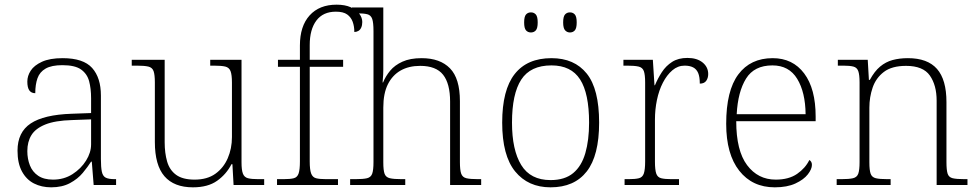

<svg xmlns="http://www.w3.org/2000/svg" viewBox="-20 -792 4189 822"><path d="M199 10Q158 10 125.5 -6.5Q93 -23 74 -58Q55 -93 55 -147Q55 -226 111.5 -263.5Q168 -301 287 -305L370 -308V-371Q370 -413 361.5 -444.5Q353 -476 327 -494.5Q301 -513 247 -513Q201 -513 175.5 -498.5Q150 -484 140.5 -457Q131 -430 131 -393Q114 -393 105.5 -405Q97 -417 97 -443Q97 -467 111.5 -489.5Q126 -512 159.5 -527.5Q193 -543 248 -543Q337 -543 374.5 -501Q412 -459 412 -383V-111Q412 -76 416 -57Q420 -38 432.5 -31.5Q445 -25 471 -25H477V0H381L373 -100H370Q356 -78 334.5 -52Q313 -26 279.5 -8Q246 10 199 10ZM207 -23Q254 -23 290.5 -46.5Q327 -70 348.5 -104.5Q370 -139 370 -174V-281L289 -278Q216 -276 174 -259Q132 -242 114.5 -213.5Q97 -185 97 -145Q97 -112 108 -84Q119 -56 143.5 -39.5Q168 -23 207 -23Z M806 10Q725 10 684 -37.5Q643 -85 643 -184V-439Q643 -472 637.5 -487.5Q632 -503 615 -507Q598 -511 565 -511H544V-536H685V-183Q685 -137 695.5 -100.5Q706 -64 734 -43.5Q762 -23 813 -23Q867 -23 902 -48Q937 -73 955 -114.5Q973 -156 973 -205V-438Q973 -472 967 -487.5Q961 -503 944.5 -507Q928 -511 895 -511H880V-536H1014V-97Q1014 -64 1020 -48.5Q1026 -33 1041.5 -29Q1057 -25 1085 -25H1111V0H980L975 -89H971Q949 -46 909.5 -18Q870 10 806 10Z M1166 0V-25H1194Q1223 -25 1238 -29Q1253 -33 1258.5 -49.5Q1264 -66 1264 -101V-506H1170V-536H1264V-597Q1264 -680 1305.5 -726Q1347 -772 1421 -772Q1457 -772 1481.5 -761Q1506 -750 1518.5 -733Q1531 -716 1531 -698Q1531 -684 1526.5 -674Q1522 -664 1514 -659.5Q1506 -655 1497 -655Q1497 -679 1490 -698.5Q1483 -718 1466.5 -730Q1450 -742 1418 -742Q1363 -742 1334.5 -704Q1306 -666 1306 -599V-536H1449V-506H1306V-101Q1306 -66 1312 -49.5Q1318 -33 1333 -29Q1348 -25 1376 -25H1427V0Z M1479 0V-25H1501Q1535 -25 1551.5 -29Q1568 -33 1573.5 -48.5Q1579 -64 1579 -98V-659Q1579 -695 1573.5 -711Q1568 -727 1552.5 -731Q1537 -735 1509 -735H1487V-760H1621V-494Q1621 -484 1620.5 -473Q1620 -462 1619 -453Q1618 -444 1618 -439H1620Q1631 -466 1650.5 -489.5Q1670 -513 1703 -528Q1736 -543 1785 -543Q1864 -543 1906.5 -499.5Q1949 -456 1949 -359V-98Q1949 -64 1954.5 -48.5Q1960 -33 1976.5 -29Q1993 -25 2026 -25H2040V0H1907V-357Q1907 -434 1877 -472Q1847 -510 1779 -510Q1730 -510 1695 -490Q1660 -470 1640.5 -431Q1621 -392 1621 -331V-97Q1621 -63 1626.5 -48Q1632 -33 1649 -29Q1666 -25 1699 -25H1715V0Z M2337 10Q2241 10 2185.5 -58Q2130 -126 2130 -267Q2130 -407 2183.5 -475Q2237 -543 2341 -543Q2439 -543 2492 -477Q2545 -411 2545 -267Q2545 -126 2492 -58Q2439 10 2337 10ZM2337 -21Q2398 -21 2434 -51Q2470 -81 2486 -136.5Q2502 -192 2502 -267Q2502 -392 2463.5 -452Q2425 -512 2341 -512Q2251 -512 2211.5 -451Q2172 -390 2172 -267Q2172 -150 2211.5 -85.5Q2251 -21 2337 -21ZM2420 -653Q2408 -653 2399.5 -662Q2391 -671 2391 -696Q2391 -721 2399 -730Q2407 -739 2420 -739Q2433 -739 2441 -730Q2449 -721 2449 -696Q2449 -671 2441 -662Q2433 -653 2420 -653ZM2253 -653Q2240 -653 2232 -662Q2224 -671 2224 -696Q2224 -721 2232 -730Q2240 -739 2253 -739Q2266 -739 2274 -730Q2282 -721 2282 -696Q2282 -671 2274 -662Q2266 -653 2253 -653Z M2654 0V-25H2672Q2700 -25 2715.5 -29Q2731 -33 2736.5 -49.5Q2742 -66 2742 -101V-439Q2742 -472 2736.5 -487.5Q2731 -503 2714 -507Q2697 -511 2664 -511H2649V-536H2775L2782 -427H2784Q2796 -456 2813.5 -483Q2831 -510 2857.5 -527Q2884 -544 2923 -544Q2964 -544 2988 -524.5Q3012 -505 3012 -475Q3012 -458 3003.5 -446Q2995 -434 2976 -434Q2976 -463 2969 -479.5Q2962 -496 2947.5 -503.5Q2933 -511 2911 -511Q2882 -511 2858.5 -491Q2835 -471 2818 -438Q2801 -405 2792.5 -364Q2784 -323 2784 -280V-100Q2784 -65 2789.5 -49Q2795 -33 2810.5 -29Q2826 -25 2854 -25H2887V0Z M3297 10Q3201 10 3145 -61Q3089 -132 3089 -262Q3089 -404 3141 -473.5Q3193 -543 3288 -543Q3374 -543 3423 -477.5Q3472 -412 3472 -293V-273H3132Q3132 -147 3178.5 -85Q3225 -23 3301 -23Q3357 -23 3392.5 -47.5Q3428 -72 3445 -107Q3450 -104 3453 -99Q3456 -94 3456 -86Q3456 -68 3438.5 -45.5Q3421 -23 3385.5 -6.5Q3350 10 3297 10ZM3429 -303Q3428 -397 3393 -454.5Q3358 -512 3287 -512Q3209 -512 3174 -455.5Q3139 -399 3134 -303Z M3562 0V-25H3582Q3615 -25 3632 -29Q3649 -33 3654.5 -48.5Q3660 -64 3660 -98V-439Q3660 -472 3654.5 -487.5Q3649 -503 3633.5 -507Q3618 -511 3590 -511H3567V-536H3695L3700 -450H3704Q3724 -487 3748 -507Q3772 -527 3801.5 -535Q3831 -543 3867 -543Q3951 -543 3991.5 -497Q4032 -451 4032 -355V-98Q4032 -64 4037 -48.5Q4042 -33 4058.5 -29Q4075 -25 4109 -25H4122V0H3990V-361Q3990 -427 3961 -468.5Q3932 -510 3859 -510Q3798 -510 3764 -484Q3730 -458 3716 -417Q3702 -376 3702 -331V-97Q3702 -63 3707.5 -48Q3713 -33 3729.5 -29Q3746 -25 3779 -25H3793V0Z"/></svg>

Font: Noto Serif Armenian ExtraLight
Style: Regular
Weight: 250
Version: Version 2.007